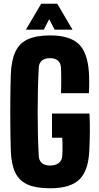

<svg xmlns="http://www.w3.org/2000/svg" viewBox="-20 -1000 533 1030"><path d="M249 10Q173.5 10 128 -10.2Q82.5 -30.5 61.5 -74.8Q40.5 -119 38 -191Q36.5 -233 35.8 -286.8Q35 -340.5 35 -397.5Q35 -454.5 35.8 -507.5Q36.5 -560.5 38 -601Q41 -677 62.8 -723Q84.5 -769 129.8 -789.5Q175 -810 249 -810Q354 -810 402.2 -763.8Q450.5 -717.5 457 -610Q458.5 -587 458.5 -555.2Q458.5 -523.5 457 -500H307Q308.5 -528 308.5 -569.2Q308.5 -610.5 307 -638Q305.5 -662 290.5 -675Q275.5 -688 249 -688Q220 -688 204.8 -675Q189.5 -662 188 -638Q185 -585.5 183.5 -524.8Q182 -464 182 -400.5Q182 -337 183.5 -276.2Q185 -215.5 188 -163Q189.5 -138.5 204.8 -125.2Q220 -112 249 -112Q277.5 -112 294.8 -125.2Q312 -138.5 314 -163Q315 -174.5 315.2 -193.2Q315.5 -212 315.2 -230.8Q315 -249.5 314 -261H259V-391H460Q462.5 -345.5 462 -291.2Q461.5 -237 459 -191Q454 -83 405.2 -36.5Q356.5 10 249 10ZM119 -841 201 -980H287L369 -841H273L244 -897L215 -841Z"/></svg>

Font: Big Shoulders Display Thin Black
Style: Regular
Weight: 900
Version: Version 2.002